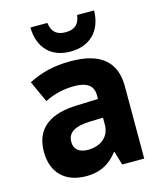

<svg xmlns="http://www.w3.org/2000/svg" viewBox="-116 -858 796 952"><g transform="rotate(-15 281.5 -382.0)"><path d="M293 -607C393 -607 456 -669 458 -774H371C364 -722 335 -706 294 -706C254 -706 225 -722 218 -774H131C133 -667 196 -607 293 -607ZM210 10C262 10 322 -5 371 -70H374L395 0H508V-372C508 -497 433 -561 280 -561C193 -561 128 -544 63 -511L113 -401C163 -426 213 -437 265 -437C330 -437 363 -414 363 -363V-345L253 -341C120 -337 36 -284 36 -161C36 -57 97 10 210 10ZM251 -114C208 -114 180 -133 180 -173C180 -223 220 -245 300 -247L363 -249V-214C363 -146 310 -114 251 -114Z"/></g></svg>

Font: Noto Sans Mono SemiCondensed ExtraBold
Style: Regular
Weight: 800
Width: 4
Designer: Monotype Design Team
Foundry: Monotype Imaging Inc.
Version: Version 2.014